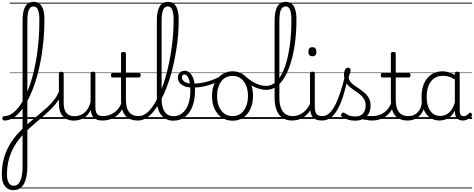

<svg xmlns="http://www.w3.org/2000/svg" viewBox="-106 -1296 5164 2092"><path d="M40 776Q29 776 23.5 768.5Q18 761 18.5 752Q19 743 25.5 735.5Q32 728 45 728Q77 728 98 702Q119 676 129.5 630.5Q140 585 140 527V-1070Q140 -1174 169.5 -1225Q199 -1276 261 -1276Q300 -1276 326 -1254.5Q352 -1233 365 -1189.5Q378 -1146 378 -1080Q378 -983 370.5 -889.5Q363 -796 349.5 -707.5Q336 -619 316.5 -537.5Q297 -456 272.5 -383.5Q248 -311 219 -249.5Q190 -188 158 -138.5Q126 -89 91 -54.5Q56 -20 18.5 -1.5Q-19 17 -57 17Q-69 17 -75 9.5Q-81 2 -81 -7Q-81 -16 -75 -23.5Q-69 -31 -57 -31Q-26 -31 5.5 -47Q37 -63 67 -93.5Q97 -124 125.5 -168Q154 -212 179.5 -268Q205 -324 227 -391.5Q249 -459 266.5 -537Q284 -615 297 -702Q310 -789 316.5 -884Q323 -979 323 -1080Q323 -1130 316 -1162Q309 -1194 295 -1210Q281 -1226 260 -1226Q238 -1226 222.5 -1210Q207 -1194 199.5 -1160Q192 -1126 192 -1070V516Q192 573 183.5 621Q175 669 157 703.5Q139 738 110 757Q81 776 40 776ZM0 747H404V757H0ZM0 -20H404V0H0ZM0 -505H404V-500H0ZM0 -1267H404V-1257H0Z M39 776Q1 776 -27 756.5Q-55 737 -70.5 699.5Q-86 662 -86 609Q-86 509 -63 427.5Q-40 346 0 279.5Q40 213 90.5 157Q141 101 197 53Q253 5 307.5 -39.5Q362 -84 410 -128Q458 -172 493 -220Q528 -268 544 -323Q547 -332 556.5 -329.5Q566 -327 574 -319Q582 -311 579 -302Q560 -243 524 -193.5Q488 -144 441.5 -99Q395 -54 342.5 -10Q290 34 237 80.5Q184 127 136 180.5Q88 234 50.5 297Q13 360 -8.5 437Q-30 514 -30 609Q-30 649 -20.5 675.5Q-11 702 6 715Q23 728 46 728Q58 728 63.5 735.5Q69 743 68 752Q67 761 59.5 768.5Q52 776 39 776ZM404 747V757ZM404 -20V0ZM404 -505V-500ZM404 -1267V-1257Z M699 18Q651 18 614 -1.5Q577 -21 556.5 -61.5Q536 -102 536 -166V-496Q536 -505 542 -509.5Q548 -514 561 -514Q575 -514 581.5 -509.5Q588 -505 588 -496V-171Q588 -127 600.5 -95.5Q613 -64 639 -47Q665 -30 706 -30Q735 -30 762 -39Q789 -48 812 -66.5Q835 -85 853 -115Q871 -145 881 -186V-496Q881 -506 887.5 -510.5Q894 -515 908 -515Q921 -515 927 -510.5Q933 -506 933 -496V-137Q933 -78 951.5 -54.5Q970 -31 1017 -31Q1027 -31 1031.5 -23.5Q1036 -16 1035.5 -7Q1035 2 1029 9.5Q1023 17 1011 17Q981 17 959 10.5Q937 4 921.5 -9Q906 -22 897 -41.5Q888 -61 884 -87L883 -100Q868 -66 846.5 -43Q825 -20 800.5 -7Q776 6 750 12Q724 18 699 18ZM404 747H1075V757H404ZM404 -20H1075V0H404ZM404 -505H1075V-500H404ZM404 -1267H1075V-1257H404Z M1010 17Q999 17 993.5 9.5Q988 2 988.5 -7Q989 -16 996 -23.5Q1003 -31 1016 -31Q1053 -31 1085.5 -42.5Q1118 -54 1144.5 -74Q1171 -94 1190 -121.5Q1209 -149 1219 -182Q1222 -193 1231.5 -192Q1241 -191 1247.5 -184Q1254 -177 1251 -167Q1239 -125 1217 -91.5Q1195 -58 1163.5 -33.5Q1132 -9 1093 4Q1054 17 1010 17ZM1075 747V757ZM1075 -20V0ZM1075 -505V-500ZM1075 -1267V-1257Z M1399 17Q1348 17 1312.5 2Q1277 -13 1255.5 -41.5Q1234 -70 1223.5 -110Q1213 -150 1213 -201V-452H1122Q1111 -452 1107 -458Q1103 -464 1103 -476Q1103 -489 1107 -494.5Q1111 -500 1122 -500H1213V-711Q1213 -721 1219.5 -725.5Q1226 -730 1239 -730Q1252 -730 1259 -725.5Q1266 -721 1266 -711V-500H1407Q1418 -500 1422.5 -494.5Q1427 -489 1427 -476Q1427 -464 1422.5 -458Q1418 -452 1407 -452H1266V-213Q1266 -175 1272 -142Q1278 -109 1293.5 -84.5Q1309 -60 1336 -45.5Q1363 -31 1406 -31Q1416 -31 1421 -23.5Q1426 -16 1425.5 -7Q1425 2 1418.5 9.5Q1412 17 1399 17ZM1075 747H1463V757H1075ZM1075 -20H1463V0H1075ZM1075 -505H1463V-500H1075ZM1075 -1267H1463V-1257H1075Z M1399 17Q1387 17 1382 9.5Q1377 2 1378.5 -7Q1380 -16 1386.5 -23.5Q1393 -31 1405 -31Q1443 -31 1480 -56Q1517 -81 1551 -127Q1585 -173 1616 -236.5Q1647 -300 1673 -376Q1699 -452 1719.5 -537.5Q1740 -623 1755 -714Q1770 -805 1778 -897.5Q1786 -990 1786 -1080Q1786 -1092 1794.5 -1098.5Q1803 -1105 1813.5 -1105Q1824 -1105 1832.5 -1098.5Q1841 -1092 1841 -1080Q1841 -997 1834 -912Q1827 -827 1813 -742.5Q1799 -658 1780 -576Q1761 -494 1736.5 -419Q1712 -344 1682.5 -278Q1653 -212 1620.5 -157.5Q1588 -103 1552 -64Q1516 -25 1477.5 -4Q1439 17 1399 17ZM1463 747V757ZM1463 -20V0ZM1463 -505V-500ZM1463 -1267V-1257Z M1782 19Q1743 19 1710.5 4.5Q1678 -10 1653.5 -39Q1629 -68 1616 -111.5Q1603 -155 1603 -212V-1070Q1603 -1174 1633 -1225Q1663 -1276 1724 -1276Q1763 -1276 1789 -1254.5Q1815 -1233 1828 -1189.5Q1841 -1146 1841 -1080Q1841 -1068 1832.5 -1061.5Q1824 -1055 1813.5 -1055Q1803 -1055 1794.5 -1061.5Q1786 -1068 1786 -1080Q1786 -1130 1779 -1162Q1772 -1194 1758 -1210Q1744 -1226 1723 -1226Q1701 -1226 1685.5 -1210Q1670 -1194 1662.5 -1160Q1655 -1126 1655 -1070V-217Q1655 -171 1663.5 -136.5Q1672 -102 1688.5 -78Q1705 -54 1729.5 -42Q1754 -30 1787 -30Q1813 -30 1836.5 -38.5Q1860 -47 1880.5 -63.5Q1901 -80 1917 -103.5Q1933 -127 1944.5 -158Q1956 -189 1962 -227Q1968 -265 1968 -309Q1968 -398 1948.5 -441.5Q1929 -485 1905 -485Q1894 -485 1889.5 -495Q1885 -505 1889 -515Q1893 -525 1905 -525Q1933 -525 1954.5 -509Q1976 -493 1990.5 -464Q2005 -435 2012 -395.5Q2019 -356 2019 -309Q2019 -261 2012 -218Q2005 -175 1991.5 -138.5Q1978 -102 1957.5 -73Q1937 -44 1911 -23.5Q1885 -3 1853 8Q1821 19 1782 19ZM1463 747H2102V757H1463ZM1463 -20H2102V0H1463ZM1463 -505H2102V-500H1463ZM1463 -1267H2102V-1257H1463Z M1996 -342Q1943 -342 1906 -356Q1869 -370 1850.5 -395.5Q1832 -421 1832 -452Q1832 -472 1841 -488.5Q1850 -505 1866.5 -515Q1883 -525 1905 -525Q1918 -525 1922.5 -515Q1927 -505 1923 -495Q1919 -485 1905 -485Q1889 -485 1882.5 -475Q1876 -465 1876 -452Q1876 -425 1905.5 -405Q1935 -385 1997 -385Q2036 -385 2076 -390.5Q2116 -396 2155.5 -407.5Q2195 -419 2233.5 -435Q2272 -451 2308 -472Q2320 -479 2326.5 -472.5Q2333 -466 2333 -455.5Q2333 -445 2322 -439Q2273 -408 2219 -386Q2165 -364 2108.5 -353Q2052 -342 1996 -342ZM2102 747H2121V757H2102ZM2102 -20H2121V0H2102ZM2102 -505H2121V-500H2102ZM2102 -1267H2121V-1257H2102Z M2428 19Q2360 19 2309.5 -15.5Q2259 -50 2231.5 -110.5Q2204 -171 2204 -250Q2204 -310 2220.5 -359Q2237 -408 2267.5 -444Q2298 -480 2338.5 -499.5Q2379 -519 2428 -519Q2494 -519 2544 -485Q2594 -451 2622.5 -390Q2651 -329 2651 -250Q2651 -202 2640.5 -161Q2630 -120 2611 -87Q2592 -54 2565 -30Q2538 -6 2503.5 6.5Q2469 19 2428 19ZM2428 -31Q2467 -31 2498 -46.5Q2529 -62 2550.5 -91.5Q2572 -121 2584 -161.5Q2596 -202 2596 -250Q2596 -315 2575.5 -364.5Q2555 -414 2517.5 -441.5Q2480 -469 2428 -469Q2389 -469 2357.5 -453.5Q2326 -438 2304.5 -409Q2283 -380 2271 -339.5Q2259 -299 2259 -250Q2259 -185 2279.5 -135.5Q2300 -86 2338 -58.5Q2376 -31 2428 -31ZM2120 747H2721V757H2120ZM2120 -20H2721V0H2120ZM2120 -505H2721V-500H2120ZM2120 -1267H2721V-1257H2120Z M2795 -317Q2743 -317 2682 -341Q2621 -365 2552 -424Q2544 -431 2544 -438.5Q2544 -446 2548.5 -452.5Q2553 -459 2560.5 -461Q2568 -463 2574 -458Q2615 -424 2653 -402Q2691 -380 2726.5 -370Q2762 -360 2794 -360Q2828 -360 2858.5 -375Q2889 -390 2915 -418Q2941 -446 2962 -485.5Q2983 -525 3000.5 -574.5Q3018 -624 3030.5 -682Q3043 -740 3052 -804.5Q3061 -869 3065 -938Q3069 -1007 3069 -1080Q3069 -1092 3077.5 -1098Q3086 -1104 3096.5 -1104Q3107 -1104 3115.5 -1098Q3124 -1092 3124 -1080Q3124 -1007 3119 -935.5Q3114 -864 3103.5 -796.5Q3093 -729 3077.5 -667.5Q3062 -606 3041.5 -552.5Q3021 -499 2995.5 -455.5Q2970 -412 2939 -381Q2908 -350 2872 -333.5Q2836 -317 2795 -317ZM2721 747H2746V757H2721ZM2721 -20H2746V0H2721ZM2721 -505H2746V-500H2721ZM2721 -1267H2746V-1257H2721Z M3076 17Q3015 17 2972.5 -11.5Q2930 -40 2908 -95Q2886 -150 2886 -229V-1070Q2886 -1174 2916 -1225Q2946 -1276 3007 -1276Q3047 -1276 3073 -1254.5Q3099 -1233 3111.5 -1189.5Q3124 -1146 3124 -1080Q3124 -1068 3115.5 -1061.5Q3107 -1055 3096.5 -1055Q3086 -1055 3077.5 -1061.5Q3069 -1068 3069 -1080Q3069 -1130 3062.5 -1162Q3056 -1194 3042 -1210Q3028 -1226 3006 -1226Q2984 -1226 2968.5 -1210Q2953 -1194 2945.5 -1160Q2938 -1126 2938 -1070V-229Q2938 -165 2954.5 -121Q2971 -77 3003.5 -54Q3036 -31 3082 -31Q3093 -31 3098.5 -23.5Q3104 -16 3103.5 -7Q3103 2 3096 9.5Q3089 17 3076 17ZM2746 747H3140V757H2746ZM2746 -20H3140V0H2746ZM2746 -505H3140V-500H2746ZM2746 -1267H3140V-1257H2746Z M3075 17Q3064 17 3058.5 9.5Q3053 2 3053.5 -7Q3054 -16 3061 -23.5Q3068 -31 3081 -31Q3118 -31 3149 -43Q3180 -55 3204 -75Q3228 -95 3246 -120Q3264 -145 3274 -172Q3278 -183 3287 -182.5Q3296 -182 3302 -174.5Q3308 -167 3305 -157Q3294 -124 3274 -93Q3254 -62 3225.5 -37Q3197 -12 3159 2.5Q3121 17 3075 17ZM3140 747V757ZM3140 -20V0ZM3140 -505V-500ZM3140 -1267V-1257Z M3402 17Q3364 17 3338.5 6.5Q3313 -4 3298.5 -24Q3284 -44 3278 -72.5Q3272 -101 3272 -137V-496Q3272 -506 3278 -510.5Q3284 -515 3297 -515Q3311 -515 3317.5 -510.5Q3324 -506 3324 -496V-137Q3324 -82 3340.5 -56.5Q3357 -31 3408 -31Q3417 -31 3421.5 -23.5Q3426 -16 3425.5 -7Q3425 2 3419.5 9.5Q3414 17 3402 17ZM3298 -683Q3276 -683 3265 -695.5Q3254 -708 3254 -732Q3254 -757 3265 -769.5Q3276 -782 3298 -782Q3319 -782 3330 -769.5Q3341 -757 3341 -732Q3342 -707 3330.5 -695Q3319 -683 3298 -683ZM3140 747H3465V757H3140ZM3140 -20H3465V0H3140ZM3140 -505H3465V-500H3140ZM3140 -1267H3465V-1257H3140Z M3403 17Q3390 17 3384.5 9.5Q3379 2 3380.5 -7Q3382 -16 3389.5 -23.5Q3397 -31 3409 -31Q3446 -31 3479 -59.5Q3512 -88 3542 -144Q3572 -200 3600 -283.5Q3628 -367 3655 -476Q3658 -487 3667 -488Q3676 -489 3684 -483.5Q3692 -478 3689 -467Q3663 -343 3633.5 -251.5Q3604 -160 3570 -100.5Q3536 -41 3495 -12Q3454 17 3403 17ZM3465 747V757ZM3465 -20V0ZM3465 -505V-500ZM3465 -1267V-1257Z M3952 17Q3919 17 3892.5 11.5Q3866 6 3841 3.5Q3816 1 3787 12L3808 -11Q3845 -25 3870.5 -29Q3896 -33 3916.5 -32Q3937 -31 3958 -31Q3967 -31 3971 -23.5Q3975 -16 3973.5 -7Q3972 2 3966.5 9.5Q3961 17 3952 17ZM3763 19Q3721 19 3683 7Q3645 -5 3616 -27Q3610 -33 3609.5 -41.5Q3609 -50 3617 -59Q3624 -68 3631.5 -69.5Q3639 -71 3648 -65Q3676 -45 3703.5 -36Q3731 -27 3768 -27Q3819 -27 3848.5 -58.5Q3878 -90 3878 -144Q3878 -186 3861 -215.5Q3844 -245 3817 -266.5Q3790 -288 3760 -307.5Q3730 -327 3703 -350.5Q3676 -374 3659 -406Q3642 -438 3642 -485Q3642 -511 3652.5 -534.5Q3663 -558 3687 -558Q3700 -558 3707 -550.5Q3714 -543 3714 -530Q3714 -519 3708.5 -499.5Q3703 -480 3693 -456Q3694 -427 3712 -404.5Q3730 -382 3757 -363.5Q3784 -345 3814 -325Q3844 -305 3871 -280.5Q3898 -256 3915 -223Q3932 -190 3932 -144Q3932 -71 3886 -26Q3840 19 3763 19ZM3465 747H4015V757H3465ZM3465 -20H4015V0H3465ZM3465 -505H4015V-500H3465ZM3465 -1267H4015V-1257H3465Z M3950 17Q3939 17 3933.5 9.5Q3928 2 3928.5 -7Q3929 -16 3936 -23.5Q3943 -31 3956 -31Q3993 -31 4025.5 -42.5Q4058 -54 4084.5 -74Q4111 -94 4130 -121.5Q4149 -149 4159 -182Q4162 -193 4171.5 -192Q4181 -191 4187.5 -184Q4194 -177 4191 -167Q4179 -125 4157 -91.5Q4135 -58 4103.5 -33.5Q4072 -9 4033 4Q3994 17 3950 17ZM4015 747V757ZM4015 -20V0ZM4015 -505V-500ZM4015 -1267V-1257Z M4339 17Q4288 17 4252.5 2Q4217 -13 4195.5 -41.5Q4174 -70 4163.5 -110Q4153 -150 4153 -201V-452H4062Q4051 -452 4047 -458Q4043 -464 4043 -476Q4043 -489 4047 -494.5Q4051 -500 4062 -500H4153V-711Q4153 -721 4159.5 -725.5Q4166 -730 4179 -730Q4192 -730 4199 -725.5Q4206 -721 4206 -711V-500H4347Q4358 -500 4362.5 -494.5Q4367 -489 4367 -476Q4367 -464 4362.5 -458Q4358 -452 4347 -452H4206V-213Q4206 -175 4212 -142Q4218 -109 4233.5 -84.5Q4249 -60 4276 -45.5Q4303 -31 4346 -31Q4356 -31 4361 -23.5Q4366 -16 4365.5 -7Q4365 2 4358.5 9.5Q4352 17 4339 17ZM4015 747H4403V757H4015ZM4015 -20H4403V0H4015ZM4015 -505H4403V-500H4015ZM4015 -1267H4403V-1257H4015Z M4338 17Q4327 17 4321.5 9.5Q4316 2 4316.5 -7Q4317 -16 4324 -23.5Q4331 -31 4344 -31Q4377 -31 4403.5 -43Q4430 -55 4449 -76Q4468 -97 4478.5 -125Q4489 -153 4490 -186Q4491 -198 4500 -201.5Q4509 -205 4517.5 -201.5Q4526 -198 4525 -186Q4524 -142 4509.5 -104.5Q4495 -67 4470.5 -40Q4446 -13 4412 2Q4378 17 4338 17ZM4403 747V757ZM4403 -20V0ZM4403 -505V-500ZM4403 -1267V-1257Z M4681 17Q4626 17 4582 -12Q4538 -41 4512.5 -98Q4487 -155 4487 -238Q4487 -288 4496.5 -331Q4506 -374 4525 -408.5Q4544 -443 4572 -467.5Q4600 -492 4636.5 -505.5Q4673 -519 4717 -519Q4751 -519 4784 -509Q4817 -499 4850 -479V-495Q4850 -506 4856.5 -510.5Q4863 -515 4877 -515Q4891 -515 4897 -510.5Q4903 -506 4903 -496V-91Q4903 -70 4907.5 -56.5Q4912 -43 4922 -36.5Q4932 -30 4947 -30Q4957 -30 4966.5 -33.5Q4976 -37 4985.5 -44.5Q4995 -52 5006 -63Q5011 -69 5017.5 -68.5Q5024 -68 5030 -61Q5037 -55 5038 -48Q5039 -41 5035 -34Q5024 -19 5008 -7.5Q4992 4 4974 10.5Q4956 17 4938 17Q4917 17 4901.5 11.5Q4886 6 4874.5 -5.5Q4863 -17 4857.5 -33.5Q4852 -50 4851 -72Q4851 -76 4850.5 -81.5Q4850 -87 4850 -92Q4827 -47 4798 -23.5Q4769 0 4738.5 8.5Q4708 17 4681 17ZM4543 -242Q4543 -180 4559.5 -133Q4576 -86 4608.5 -59.5Q4641 -33 4690 -33Q4722 -33 4752.5 -46.5Q4783 -60 4808.5 -92.5Q4834 -125 4850 -181V-429Q4815 -453 4783 -461.5Q4751 -470 4718 -470Q4686 -470 4659 -460.5Q4632 -451 4610.5 -432Q4589 -413 4574 -385.5Q4559 -358 4551 -322Q4543 -286 4543 -242ZM4403 747H5038V757H4403ZM4403 -20H5038V0H4403ZM4403 -505H5038V-500H4403ZM4403 -1267H5038V-1257H4403Z"/></svg>

Font: Playwrite VN Guides
Style: Regular
Weight: 400
Designer: Veronika Burian, José Scaglione
Foundry: TypeTogether
Version: Version 1.003